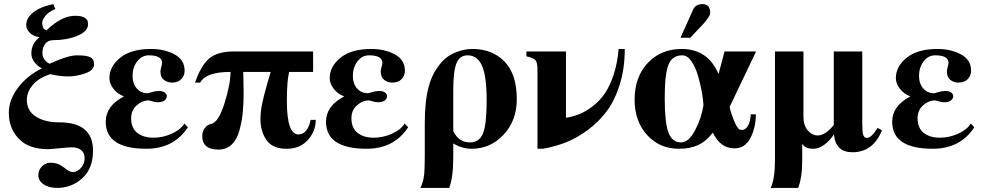

<svg xmlns="http://www.w3.org/2000/svg" viewBox="-20 -712 4790 937"><path d="M240 -692 250 -668Q217 -654 201.5 -634.5Q186 -615 186 -600Q186 -594 187 -589.5Q188 -585 189 -581.5Q190 -578 191.5 -575.5Q193 -573 195 -571Q197 -569 199 -568Q201 -567 202 -566.5Q203 -566 205 -565L207 -564Q280 -635 347 -635Q410 -635 410 -595Q410 -559 358 -537.5Q306 -516 240 -516Q214 -516 200.5 -498Q187 -480 187 -454Q187 -435 197.5 -421Q208 -407 222 -401Q312 -442 355 -442Q374 -442 385 -441Q396 -440 410.5 -436.5Q425 -433 432 -423.5Q439 -414 439 -399Q439 -369 396 -354Q353 -339 314 -339Q273 -339 225 -350Q169 -332 140 -297.5Q111 -263 111 -225Q111 -171 155 -143Q199 -115 269 -115Q434 -115 434 23Q434 110 382 157.5Q330 205 259 205Q217 205 192 187Q167 169 167 144Q167 118 184.5 100Q202 82 228 82Q263 82 291.5 105Q320 128 335 128Q356 128 374.5 108Q393 88 393 60Q393 35 376.5 21Q360 7 331 7Q314 7 269.5 11.5Q225 16 214 16Q120 16 71.5 -35Q23 -86 23 -161Q23 -226 69.5 -286Q116 -346 185 -378Q166 -387 149.5 -407Q133 -427 133 -452Q133 -497 171 -529V-531Q143 -535 125.5 -552Q108 -569 108 -590Q108 -623 141 -650.5Q174 -678 240 -692Z M880 -109 897 -91Q828 14 694 14Q496 14 496 -118Q496 -195 584 -241V-242Q552 -254 533 -279.5Q514 -305 514 -330Q514 -388 567 -430.5Q620 -473 717 -473Q783 -473 832 -446.5Q881 -420 881 -367Q881 -343 865 -326Q849 -309 820 -309Q796 -309 779.5 -322.5Q763 -336 763 -363Q763 -371 767 -385.5Q771 -400 771 -405Q771 -442 706 -442Q672 -442 649.5 -412.5Q627 -383 627 -342Q627 -304 647.5 -280.5Q668 -257 701 -257Q704 -257 721 -262.5Q738 -268 755 -268Q774 -268 784 -260.5Q794 -253 794 -243Q794 -231 783 -222Q772 -213 750 -213Q737 -213 706 -222Q674 -222 647 -198Q620 -174 620 -135Q620 -87 650 -63.5Q680 -40 729 -40Q774 -40 817 -59Q860 -78 880 -109Z M1508 -361H1391Q1380 -317 1380 -219Q1380 -56 1436 -56Q1481 -56 1496 -127H1521Q1521 -72 1482.5 -29Q1444 14 1379 14Q1310 14 1280.5 -28.5Q1251 -71 1251 -131Q1251 -164 1258.5 -202Q1266 -240 1282.5 -297.5Q1299 -355 1301 -361H1167Q1167 -353 1168 -320Q1169 -287 1169 -262Q1169 -207 1165 -165Q1161 -123 1149 -77.5Q1137 -32 1111 -7Q1085 18 1046 18Q967 18 967 -48Q967 -68 978.5 -85.5Q990 -103 1010 -107Q1046 -114 1075.5 -207.5Q1105 -301 1105 -361Q985 -361 957 -309H932Q959 -389 999 -425Q1039 -461 1123 -461H1508Z M1955 -109 1972 -91Q1903 14 1769 14Q1571 14 1571 -118Q1571 -195 1659 -241V-242Q1627 -254 1608 -279.5Q1589 -305 1589 -330Q1589 -388 1642 -430.5Q1695 -473 1792 -473Q1858 -473 1907 -446.5Q1956 -420 1956 -367Q1956 -343 1940 -326Q1924 -309 1895 -309Q1871 -309 1854.5 -322.5Q1838 -336 1838 -363Q1838 -371 1842 -385.5Q1846 -400 1846 -405Q1846 -442 1781 -442Q1747 -442 1724.5 -412.5Q1702 -383 1702 -342Q1702 -304 1722.5 -280.5Q1743 -257 1776 -257Q1779 -257 1796 -262.5Q1813 -268 1830 -268Q1849 -268 1859 -260.5Q1869 -253 1869 -243Q1869 -231 1858 -222Q1847 -213 1825 -213Q1812 -213 1781 -222Q1749 -222 1722 -198Q1695 -174 1695 -135Q1695 -87 1725 -63.5Q1755 -40 1804 -40Q1849 -40 1892 -59Q1935 -78 1955 -109Z M2282 14H2283Q2235 14 2192 -12V54Q2192 156 2172 205H2032Q2045 177 2049 147Q2053 117 2053 55V-113Q2053 -220 2073 -292.5Q2093 -365 2143 -417Q2167 -442 2206.5 -457.5Q2246 -473 2285 -473Q2383 -473 2442.5 -411.5Q2502 -350 2502 -228Q2502 -123 2437.5 -54.5Q2373 14 2282 14ZM2192 -271V-72Q2219 -17 2273 -17Q2320 -17 2337.5 -62Q2355 -107 2355 -220Q2355 -342 2332 -392Q2309 -442 2262 -442Q2223 -442 2207.5 -403Q2192 -364 2192 -271Z M2999 -473H3029Q3029 -378 3004.5 -299.5Q2980 -221 2940.5 -168.5Q2901 -116 2847 -76.5Q2793 -37 2740 -16.5Q2687 4 2629 14H2603V-372Q2603 -407 2593 -418.5Q2583 -430 2549 -437V-461H2742V-138H2747Q2780 -144 2809.5 -156Q2839 -168 2872 -193Q2905 -218 2930 -253.5Q2955 -289 2974 -345.5Q2993 -402 2999 -473Z M3301 -528 3362 -664Q3374 -692 3409 -692Q3446 -692 3446 -648Q3446 -633 3412 -595L3349 -528ZM3670 -461 3541 -191Q3541 -183 3550 -156Q3562 -120 3572 -102Q3582 -84 3587.5 -81Q3593 -78 3602 -78Q3618 -78 3630 -98Q3642 -118 3644 -154H3669Q3668 -88 3642 -38Q3616 12 3564 12Q3495 12 3459 -65Q3425 -21 3386 -3.5Q3347 14 3293 14Q3199 14 3138 -53Q3077 -120 3077 -226Q3077 -336 3141 -404.5Q3205 -473 3307 -473Q3434 -473 3486 -352H3487L3516 -461ZM3413 -198Q3412 -226 3405 -264Q3398 -302 3386 -343.5Q3374 -385 3354 -413.5Q3334 -442 3310 -442Q3260 -442 3242 -395.5Q3224 -349 3224 -233Q3224 -114 3242 -65.5Q3260 -17 3304 -17Q3341 -17 3372 -76Q3403 -135 3413 -198Z M3895 -9V68Q3895 156 3875 205H3741Q3762 162 3762 67V-461H3901V-143Q3901 -100 3922 -75.5Q3943 -51 3970 -51Q4008 -51 4049 -102V-461H4188V-111Q4188 -70 4192.5 -54.5Q4197 -39 4211 -39Q4233 -39 4263 -88L4284 -76Q4241 31 4140 31Q4058 31 4050 -55H4049Q4029 -25 4002.5 -5.5Q3976 14 3949 14Q3910 14 3896 -9Z M4718 -109 4735 -91Q4666 14 4532 14Q4334 14 4334 -118Q4334 -195 4422 -241V-242Q4390 -254 4371 -279.5Q4352 -305 4352 -330Q4352 -388 4405 -430.5Q4458 -473 4555 -473Q4621 -473 4670 -446.5Q4719 -420 4719 -367Q4719 -343 4703 -326Q4687 -309 4658 -309Q4634 -309 4617.5 -322.5Q4601 -336 4601 -363Q4601 -371 4605 -385.5Q4609 -400 4609 -405Q4609 -442 4544 -442Q4510 -442 4487.5 -412.5Q4465 -383 4465 -342Q4465 -304 4485.5 -280.5Q4506 -257 4539 -257Q4542 -257 4559 -262.5Q4576 -268 4593 -268Q4612 -268 4622 -260.5Q4632 -253 4632 -243Q4632 -231 4621 -222Q4610 -213 4588 -213Q4575 -213 4544 -222Q4512 -222 4485 -198Q4458 -174 4458 -135Q4458 -87 4488 -63.5Q4518 -40 4567 -40Q4612 -40 4655 -59Q4698 -78 4718 -109Z"/></svg>

Font: STIX
Style: Bold
Weight: 700
Designer: MicroPress Inc., with final additions and corrections provided by Coen Hoffman, Elsevier (retired)
Version: Version 1.1.1